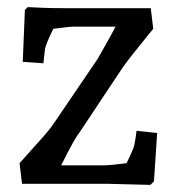

<svg xmlns="http://www.w3.org/2000/svg" viewBox="-20 -517 497 540"><path d="M403 3 285 0H42L35 -58L77 -105Q119 -151 130 -168L255 -352Q295 -422 305 -442H183Q176 -442 130 -436Q106 -388 106 -374L102 -339L44 -343L50 -489L58 -497L102 -495Q125 -494 162 -494H404L411 -436L393 -414Q344 -354 325 -327L202 -142Q190 -128 152 -52H277Q288 -52 336 -58Q356 -99 358 -110Q362 -130 364 -149L422 -143L413 -7Z"/></svg>

Font: Andada
Style: Regular
Weight: 400
Designer: Carolina Giovagnoli
Foundry: Carolina Giovagnoli
Version: Version 1.002